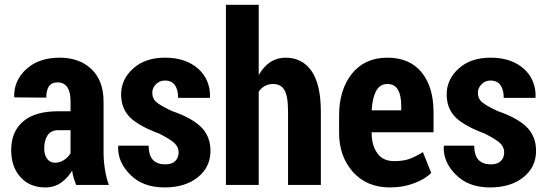

<svg xmlns="http://www.w3.org/2000/svg" viewBox="-20 -782 2311 812"><path d="M301.8 0Q296.9 -12.7 292 -28.3Q287.1 -43.9 285.2 -60.5Q265.6 -28.3 237.3 -8.8Q209 10.7 171.9 10.7Q106.4 10.7 67.4 -32.2Q27.3 -75.2 27.3 -147.5Q27.3 -225.6 78.1 -268.6Q127.9 -311.5 226.6 -311.5Q244.1 -311.5 278.3 -311.5Q278.3 -322.3 278.3 -354.5Q278.3 -392.6 264.6 -413.1Q251 -433.6 222.7 -433.6Q199.2 -433.6 187.5 -418Q175.8 -401.4 175.8 -369.1Q131.8 -369.1 42 -370.1Q42 -370.1 40 -372.1Q38.1 -441.4 91.8 -490.2Q144.5 -538.1 232.4 -538.1Q315.4 -538.1 366.2 -490.2Q418 -441.4 418 -352.5Q418 -281.2 418 -139.6Q418 -100.6 423.8 -66.4Q428.7 -32.2 440.4 0Q394.5 0 301.8 0ZM211.9 -93.8Q233.4 -93.8 251 -105.5Q268.6 -117.2 278.3 -133.8Q278.3 -167 278.3 -231.4Q265.6 -231.4 226.6 -231.4Q195.3 -231.4 180.7 -209Q167 -187.5 167 -153.3Q167 -127.9 178.7 -111.3Q191.4 -93.8 211.9 -93.8Z M735.4 -137.7Q735.4 -160.2 717.8 -176.8Q700.2 -193.4 651.4 -217.8Q571.3 -247.1 531.2 -284.2Q492.2 -322.3 492.2 -382.8Q492.2 -446.3 543 -492.2Q593.8 -538.1 677.7 -538.1Q765.6 -538.1 818.4 -491.2Q870.1 -444.3 868.2 -371.1Q867.2 -370.1 867.2 -368.2Q833 -368.2 733.4 -368.2Q733.4 -402.3 719.7 -421.9Q706.1 -441.4 676.8 -441.4Q655.3 -441.4 639.6 -425.8Q624 -410.2 624 -389.6Q624 -366.2 639.6 -351.6Q655.3 -336.9 707 -312.5Q790 -284.2 830.1 -245.1Q870.1 -206.1 870.1 -143.6Q870.1 -75.2 816.4 -32.2Q762.7 10.7 675.8 10.7Q584 10.7 531.2 -43Q479.5 -93.8 479.5 -157.2Q479.5 -160.2 480.5 -163.1Q480.5 -164.1 480.5 -166Q512.7 -166 608.4 -166Q609.4 -124 627 -105.5Q645.5 -86.9 678.7 -86.9Q707 -86.9 720.7 -100.6Q735.4 -114.3 735.4 -137.7Z M1074.2 -464.8Q1094.7 -500 1123 -519.5Q1152.3 -538.1 1187.5 -538.1Q1257.8 -538.1 1296.9 -482.4Q1336.9 -425.8 1336.9 -309.6Q1336.9 -206.1 1336.9 0Q1302.7 0 1198.2 0Q1198.2 -78.1 1198.2 -310.5Q1198.2 -376 1182.6 -401.4Q1168 -426.8 1134.8 -426.8Q1115.2 -426.8 1099.6 -418Q1085 -410.2 1074.2 -394.5Q1074.2 -262.7 1074.2 0Q1039.1 0 935.5 0Q935.5 -111.3 935.5 -444.3Q935.5 -523.4 935.5 -761.7Q969.7 -761.7 1074.2 -761.7Q1074.2 -687.5 1074.2 -464.8Z M1629.9 10.7Q1531.2 10.7 1472.7 -54.7Q1414.1 -121.1 1414.1 -219.7Q1414.1 -232.4 1414.1 -256.8Q1414.1 -266.6 1414.1 -293.9Q1414.1 -401.4 1467.8 -469.7Q1522.5 -538.1 1618.2 -538.1Q1711.9 -538.1 1762.7 -476.6Q1813.5 -414.1 1813.5 -307.6Q1813.5 -279.3 1813.5 -222.7Q1748 -222.7 1551.8 -222.7Q1551.8 -221.7 1551.8 -219.7Q1551.8 -168 1575.2 -134.8Q1598.6 -100.6 1646.5 -100.6Q1685.5 -100.6 1710 -109.4Q1735.4 -118.2 1768.6 -138.7Q1780.3 -109.4 1803.7 -50.8Q1776.4 -23.4 1730.5 -6.8Q1684.6 10.7 1629.9 10.7ZM1618.2 -426.8Q1585.9 -426.8 1570.3 -396.5Q1554.7 -366.2 1551.8 -315.4Q1593.8 -315.4 1676.8 -315.4Q1676.8 -320.3 1676.8 -335Q1676.8 -378.9 1663.1 -402.3Q1649.4 -426.8 1618.2 -426.8Z M2112.3 -137.7Q2112.3 -160.2 2094.7 -176.8Q2077.1 -193.4 2028.3 -217.8Q1948.2 -247.1 1908.2 -284.2Q1869.1 -322.3 1869.1 -382.8Q1869.1 -446.3 1919.9 -492.2Q1970.7 -538.1 2054.7 -538.1Q2142.6 -538.1 2195.3 -491.2Q2247.1 -444.3 2245.1 -371.1Q2244.1 -370.1 2244.1 -368.2Q2210 -368.2 2110.4 -368.2Q2110.4 -402.3 2096.7 -421.9Q2083 -441.4 2053.7 -441.4Q2032.2 -441.4 2016.6 -425.8Q2001 -410.2 2001 -389.6Q2001 -366.2 2016.6 -351.6Q2032.2 -336.9 2084 -312.5Q2167 -284.2 2207 -245.1Q2247.1 -206.1 2247.1 -143.6Q2247.1 -75.2 2193.4 -32.2Q2139.6 10.7 2052.7 10.7Q1960.9 10.7 1908.2 -43Q1856.4 -93.8 1856.4 -157.2Q1856.4 -160.2 1857.4 -163.1Q1857.4 -164.1 1857.4 -166Q1889.6 -166 1985.4 -166Q1986.3 -124 2003.9 -105.5Q2022.5 -86.9 2055.7 -86.9Q2084 -86.9 2097.7 -100.6Q2112.3 -114.3 2112.3 -137.7Z"/></svg>

Font: Noto Sans Hebrew DECATHLON 
Style: Bold
Weight: 400
Designer: Monotype Design Team
Version: Version 2.000;GOOG;noto-fonts:20170220:a8a215d2e889